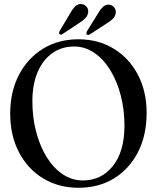

<svg xmlns="http://www.w3.org/2000/svg" viewBox="-20 -900 763 931"><path d="M359.5 -709.5Q457.5 -709.5 532.2 -663.5Q607 -617.5 649 -537Q691 -456.5 691 -352.5Q691 -244 649 -162.2Q607 -80.5 532.8 -35Q458.5 10.5 361 10.5Q263.5 10.5 188.8 -35.2Q114 -81 71.8 -162Q29.5 -243 29.5 -349Q29.5 -456 72 -537.2Q114.5 -618.5 189 -664Q263.5 -709.5 359.5 -709.5ZM583.5 -291Q583.5 -368 565.5 -437.2Q547.5 -506.5 514.8 -559.8Q482 -613 437.2 -643.8Q392.5 -674.5 339.5 -674.5Q279.5 -674.5 234 -642.5Q188.5 -610.5 162.8 -551Q137 -491.5 137 -409Q137 -331 155 -261.8Q173 -192.5 205.8 -139.2Q238.5 -86 283.5 -55.5Q328.5 -25 382 -25Q471.5 -25 527.5 -95.2Q583.5 -165.5 583.5 -291ZM319.5 -834Q332 -857 345.5 -869.8Q359 -882.5 377 -880Q392 -877.5 400.8 -866Q409.5 -854.5 407.5 -839.5Q405 -823.5 393.8 -811.8Q382.5 -800 365.5 -789.5L284 -735.5Q274.5 -729 268 -735Q264 -740 270 -751ZM453.5 -832Q466.5 -855 480.2 -867.5Q494 -880 511.5 -877Q526.5 -874 535 -862.2Q543.5 -850.5 541 -836Q538.5 -819.5 526.8 -808.2Q515 -797 497.5 -786.5L416 -733.5Q406 -727.5 400.5 -733.5Q396.5 -739 402.5 -750Z"/></svg>

Font: Fraunces 144pt S050
Style: Regular
Weight: 400
Version: Version 1.000; ttfautohint (v1.8.3)